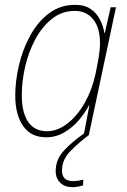

<svg xmlns="http://www.w3.org/2000/svg" viewBox="-20 -557 525 793"><path d="M171 10Q108 10 75.5 -36.5Q43 -83 43 -163Q43 -223 58.5 -288.5Q74 -354 105 -410.5Q136 -467 182.5 -502Q229 -537 290 -537Q330 -537 355 -519.5Q380 -502 393.5 -475Q407 -448 411 -421H413L437 -527H459L347 0H326L349 -121H347Q331 -90 305 -60Q279 -30 245 -10Q211 10 171 10ZM174 -15Q217 -15 258 -46.5Q299 -78 329.5 -131.5Q360 -185 374 -249Q382 -287 387.5 -319.5Q393 -352 393 -379Q393 -442 365 -477Q337 -512 289 -512Q236 -512 195 -479.5Q154 -447 126 -395Q98 -343 84 -282Q70 -221 70 -164Q70 -92 96.5 -53.5Q123 -15 174 -15ZM279 216Q248 216 229 198Q210 180 210 149Q210 102 244 65Q278 28 329 -7L348 0Q304 33 270 68Q236 103 236 147Q236 191 282 191Q294 191 305 189Q316 187 324 185L323 209Q315 211 304 213.5Q293 216 279 216Z"/></svg>

Font: Noto Sans SemiCondensed Thin
Style: Italic
Weight: 100
Width: 4
Italic angle: -12°
Designer: Monotype Design Team
Foundry: Monotype Imaging Inc.
Version: Version 2.013; ttfautohint (v1.8.4.7-5d5b)